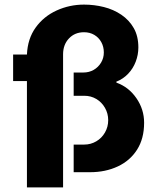

<svg xmlns="http://www.w3.org/2000/svg" viewBox="-20 -748 682 834"><path d="M97 66V-396H37V-511H97Q100 -580 135 -628.5Q170 -677 226 -702.5Q282 -728 345 -728Q389 -728 431 -717.5Q473 -707 507 -684Q541 -661 561 -626Q581 -591 581 -542Q581 -510 569.5 -480Q558 -450 536.5 -427.5Q515 -405 485 -393L486 -389Q539 -370 572.5 -321.5Q606 -273 606 -215Q606 -146 575.5 -98Q545 -50 491.5 -25Q438 0 371 0H300V-120H346Q374 -120 398 -134Q422 -148 436 -172.5Q450 -197 450 -226Q450 -255 436 -279.5Q422 -304 398.5 -318Q375 -332 346 -332H300V-433H342Q367 -433 387 -444.5Q407 -456 419 -476Q431 -496 431 -520Q431 -545 420 -565Q409 -585 389.5 -596.5Q370 -608 345 -608Q305 -608 279.5 -581Q254 -554 254 -512V66Z"/></svg>

Font: Chivo Medium
Style: Bold
Weight: 700
Version: Version 2.002